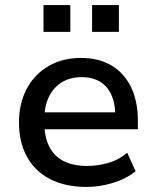

<svg xmlns="http://www.w3.org/2000/svg" viewBox="-20 -730 617 759"><path d="M322 9Q239 9 179 -21.5Q119 -52 87 -109.5Q55 -167 55 -246Q55 -321 85.5 -378.5Q116 -436 171.5 -468.5Q227 -501 300 -501Q371 -501 421 -471Q471 -441 498 -385.5Q525 -330 525 -253V-219H137V-286H453L436 -269Q436 -345 401.5 -385Q367 -425 303 -425Q257 -425 224 -404.5Q191 -384 173 -346.5Q155 -309 155 -257V-248Q155 -190 174.5 -151Q194 -112 232 -93Q270 -74 324 -74Q365 -74 406.5 -85.5Q448 -97 483 -126L516 -53Q479 -23 426.5 -7Q374 9 322 9ZM344 -604V-710H450V-604ZM152 -604V-710H258V-604Z"/></svg>

Font: NunitoSans_10ptSemiBold
Style: Regular
Weight: 600
Designer: Vernon Adams
Foundry: Vernon Adams
Version: Version 3.101;gftools[0.9.27]